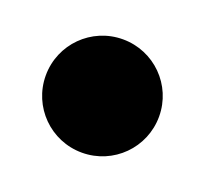

<svg xmlns="http://www.w3.org/2000/svg" viewBox="-54 -532 349 328"><g transform="rotate(20 121.0 -368.0)"><path d="M18 -368C18 -311 64 -265 121 -265C178 -265 224 -311 224 -368C224 -425 178 -471 121 -471C64 -471 18 -425 18 -368Z"/></g></svg>

Font: Spicy Rice
Style: Regular
Weight: 400
Designer: Astigmatic (AOETI)
Foundry: Astigmatic (AOETI)
Version: Version 1.000